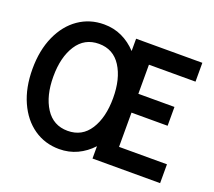

<svg xmlns="http://www.w3.org/2000/svg" viewBox="-122 -877 1176 1054"><g transform="rotate(20 466.0 -350.0)"><path d="M903 -110V0H508V-72Q470 -31 422 -8.5Q374 14 317 14Q234 14 169 -31Q104 -76 67 -158.5Q30 -241 30 -350Q30 -459 67 -541.5Q104 -624 169 -669Q234 -714 317 -714Q374 -714 422 -691.5Q470 -669 508 -628V-700H895V-590H623V-420H834V-310H623V-110ZM501 -350Q501 -463 456 -533.5Q411 -604 327 -604Q243 -604 197.5 -533.5Q152 -463 152 -350Q152 -237 197.5 -166.5Q243 -96 327 -96Q411 -96 456 -166.5Q501 -237 501 -350Z"/></g></svg>

Font: Cabin Condensed SemiBold
Style: Regular
Weight: 600
Width: 3
Designer: Pablo Impallari
Foundry: Pablo Impallari. http://www.impallari.com Igino Marini. http://www.ikern.com
Version: Version 2.200